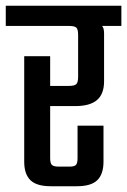

<svg xmlns="http://www.w3.org/2000/svg" viewBox="-40 -646 441 666"><path d="M44 -451H134V-348H199Q219 -348 225 -354.5Q231 -361 231 -380V-524Q231 -544 225 -550Q219 -556 199 -556H-20V-626H381V-556H314Q321 -549 321 -530V-364Q321 -320 296.5 -299Q272 -278 221 -278H134V-97Q134 -80 140 -74Q146 -68 164 -68H201Q218 -68 223.5 -74Q229 -80 229 -97V-210H319V-85Q319 -42 297.5 -21Q276 0 227 0H136Q87 0 65.5 -21Q44 -42 44 -85Z"/></svg>

Font: Teko Light
Style: Regular
Weight: 400
Version: Version 2.000;gftools[0.9.28.dev9+g7d2139d.d20230707]